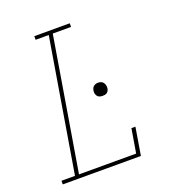

<svg xmlns="http://www.w3.org/2000/svg" viewBox="-133 -841 866 947"><g transform="rotate(-20 300.0 -367.5)"><path d="M35 0V-19H106L222 -716H153V-735H339V-716H243L127 -19H427L448 -145H469L445 0ZM370 -343Q361 -343 353.5 -345.5Q346 -348 341.5 -354.5Q337 -361 335.5 -369Q334 -377 336 -385Q337 -391 340 -396.5Q343 -402 348 -405.5Q353 -409 358.5 -410.5Q364 -412 370 -412Q378 -412 385.5 -409Q393 -406 397.5 -399.5Q402 -393 403.5 -385Q405 -377 404 -369Q403 -363 400 -357.5Q397 -352 392 -348.5Q387 -345 381 -344Q375 -343 370 -343Z"/></g></svg>

Font: Iosevka Slab Thin Extended
Style: Italic
Weight: 100
Width: 7
Italic angle: -9°
Monospace: yes
Designer: Belleve Invis
Foundry: Belleve Invis
Version: Version 11.1.0; ttfautohint (v1.8.3)